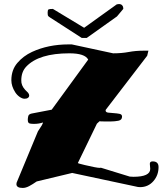

<svg xmlns="http://www.w3.org/2000/svg" viewBox="-20 -887 809 947"><path d="M719 -79Q719 -91 733 -91Q762 -91 762 -63Q762 -23 737 6Q711 36 671 36Q660 36 650 33L336 -34L161 8Q141 22 124 31Q107 40 92 40Q61 40 61 21L62 14L167 -239Q192 -275 192 -283Q172 -276 148.5 -276Q125 -276 121 -281Q117 -286 117 -295.5Q117 -305 119.5 -314.5Q122 -324 136 -327L235 -346L415 -593Q399 -624 322 -624Q172 -624 110 -559Q85 -533 85 -491Q84 -466 104 -444L118 -430Q124 -423 124 -416Q124 -409 118 -404.5Q112 -400 101 -400Q90 -400 77 -409Q64 -418 55 -432Q36 -462 36 -491Q36 -542 65.5 -576.5Q95 -611 138 -631Q218 -668 318 -668H334L538 -624Q580 -624 614.5 -630.5Q649 -637 687 -637H712L706 -612L502 -346Q501 -345 501 -344V-342Q501 -333 513.5 -331.5Q526 -330 541.5 -329Q557 -328 569.5 -325.5Q582 -323 582 -312Q582 -295 564 -291.5Q546 -288 528 -288H493Q476 -288 471 -289L458 -277L365 -85Q365 -84 364 -83Q364 -81 398 -73Q457 -59 472 -59Q476 -59 477 -60L620 -16L638 -15Q721 -15 721 -54ZM241 -843 395 -750 551 -862Q556 -867 566.5 -867Q577 -867 582.5 -861Q588 -855 588 -847V-843L557 -806L408 -700H383L228 -800Q218 -806 216.5 -810Q215 -814 215 -826Q215 -838 219.5 -840.5Q224 -843 241 -843Z"/></svg>

Font: Miltonian Tattoo
Style: Regular
Weight: 400
Designer: Pablo Impallari
Foundry: Pablo Impallari
Version: Version 1.008